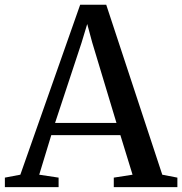

<svg xmlns="http://www.w3.org/2000/svg" viewBox="-34 -768 748 788"><path d="M49.5 -51 295 -748.5H402L632 -51L694 -39V0H433V-39L510 -51L460 -213.5H176.5L127 -51L206.5 -39V0H-14V-39ZM444 -263.5 344.5 -593.5 324 -669.5 300.5 -592 192 -263.5Z"/></svg>

Font: Merriweather 60pt
Style: Regular
Weight: 400
Version: Version 2.100